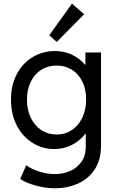

<svg xmlns="http://www.w3.org/2000/svg" viewBox="-20 -800 630 1033"><path d="M88.9 163.1 121.1 88.9Q147 108.4 189.7 122.6Q232.4 136.7 275.4 136.7Q316.4 136.7 354.5 121.1Q392.6 105.5 417 72.3Q441.4 39.1 441.4 -11.7V-80.1H439.5Q408.2 -41 365 -19.5Q321.8 2 271.5 2Q209 2 155.8 -30.8Q102.5 -63.5 70.8 -124Q39.1 -184.6 39.1 -263.7Q39.1 -343.3 71.3 -402.8Q103.5 -462.4 157.5 -493.9Q211.4 -525.4 275.4 -525.4Q324.2 -525.4 365.7 -506.3Q407.2 -487.3 437 -452.1H439.5V-517.6H523.4V-15.6Q523.4 61 488.8 112.5Q454.1 164.1 397.9 188.5Q341.8 212.9 277.3 212.9Q224.1 212.9 172.4 198.5Q120.6 184.1 88.9 163.1ZM443.4 -265.6Q443.4 -319.8 423.1 -361.1Q402.8 -402.3 366.9 -424.8Q331.1 -447.3 285.2 -447.3Q237.8 -447.3 201.4 -424.1Q165 -400.9 145 -359.1Q125 -317.4 125 -263.7Q125 -209.5 145.5 -166.7Q166 -124 202.4 -100.1Q238.8 -76.2 285.2 -76.2Q330.6 -76.2 366.7 -100.3Q402.8 -124.5 423.1 -167.7Q443.4 -210.9 443.4 -265.6ZM245.1 -610.4 367.2 -780.3 432.6 -723.6 285.2 -574.2Z"/></svg>

Font: Reddit Sans Vanilla
Style: Regular
Weight: 400
Designer: Stephen Hutchings
Foundry: Reddit
Version: Version 1.013